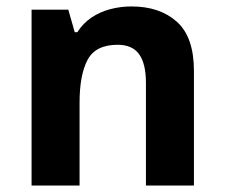

<svg xmlns="http://www.w3.org/2000/svg" viewBox="-20 -576 697 596"><path d="M388 -556Q476 -556 529 -508.5Q582 -461 582 -356V0H433V-319Q433 -378 412 -407.5Q391 -437 345 -437Q277 -437 252 -390.5Q227 -344 227 -257V0H78V-546H192L212 -476H220Q238 -504 264 -521.5Q290 -539 322 -547.5Q354 -556 388 -556Z"/></svg>

Font: Noto Sans Myanmar
Style: Regular
Weight: 400
Designer: Monotype Design Team
Foundry: Monotype Imaging Inc.
Version: Version 2.107